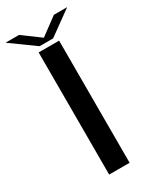

<svg xmlns="http://www.w3.org/2000/svg" viewBox="-216 -857 758 919"><g transform="rotate(-30 163.0 -397.0)"><path d="M99.5 0H212.5V-675H99.5ZM118.5 -698.5H193L326 -794.5H252.5L156.5 -723.5L60 -794.5H-14.5Z"/></g></svg>

Font: Anybody Expanded
Style: Regular
Weight: 400
Width: 7
Version: Version 1.113;gftools[0.9.25]